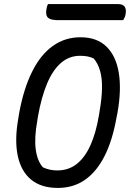

<svg xmlns="http://www.w3.org/2000/svg" viewBox="-20 -903 640 943"><path d="M375 -720Q456 -720 503 -674Q550 -628 563.5 -545Q577 -462 557 -349L552 -324Q532 -212 493 -135.5Q454 -59 397 -19.5Q340 20 264 20Q182 20 132.5 -21Q83 -62 67 -138.5Q51 -215 70 -322L74 -347Q96 -467 137.5 -550.5Q179 -634 239 -677Q299 -720 375 -720ZM163 -309Q148 -227 155.5 -169.5Q163 -112 191 -81Q209 -73 225.5 -69.5Q242 -66 262 -66Q316 -66 356 -97Q396 -128 423.5 -188Q451 -248 466 -337L469 -356Q480 -419 481 -468.5Q482 -518 471.5 -555Q461 -592 440 -616Q425 -623 409 -626Q393 -629 373 -629Q320 -629 279.5 -594Q239 -559 211 -492Q183 -425 166 -329ZM216 -883H559Q583 -883 592 -870.5Q601 -858 597 -835Q596 -826 592.5 -818Q589 -810 585 -804H268Q241 -804 227 -809.5Q213 -815 209 -826.5Q205 -838 208 -857Q209 -865 211 -871.5Q213 -878 216 -883Z"/></svg>

Font: Rec Mono Duotone
Style: Italic
Weight: 400
Italic angle: -10°
Monospace: yes
Version: Version 1.085; ttfautohint (v1.8.4.7-5d5b)